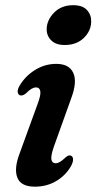

<svg xmlns="http://www.w3.org/2000/svg" viewBox="-20 -707 371 738"><path d="M228.5 -534Q194.5 -534 176.5 -552.2Q158.5 -570.5 159.5 -597Q160.5 -630.5 188.2 -658.8Q216 -687 261.5 -687Q297.5 -687 314.5 -668.2Q331.5 -649.5 330.5 -622.5Q329.5 -587.5 301.8 -560.8Q274 -534 228.5 -534ZM187.5 -144.5Q175 -109 177.5 -94.2Q180 -79.5 193.5 -79.5Q201.5 -79.5 210.2 -84.5Q219 -89.5 232 -102Q244.5 -113 253 -108.5Q260 -105.5 260.8 -95.5Q261.5 -85.5 254 -70.5Q234 -34 197.2 -11.8Q160.5 10.5 114 10.5Q61 10.5 47 -23.5Q33 -57.5 55 -116L123.5 -304.5Q137.5 -341 135 -356Q132.5 -371 118.5 -371Q110.5 -371 101.2 -365.8Q92 -360.5 78.5 -347Q65 -337 56 -341Q49 -344 48 -353.8Q47 -363.5 55.5 -378Q77.5 -415 115 -438.2Q152.5 -461.5 196.5 -461.5Q245.5 -461.5 261.5 -427.2Q277.5 -393 254 -330Z"/></svg>

Font: Fraunces 72pt Soft SemiBold
Style: Italic
Weight: 600
Italic angle: -16°
Version: Version 1.000;[b76b70a41]